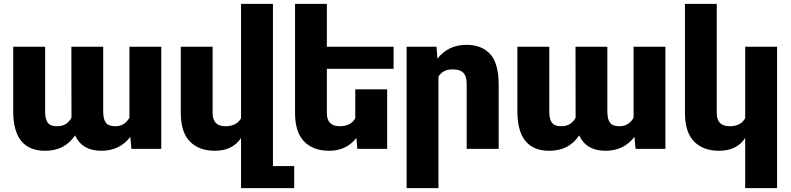

<svg xmlns="http://www.w3.org/2000/svg" viewBox="-20 -770 4092 993"><path d="M649.4 -160.6V-528.3H814V0H659.7L653.8 -62Q599.1 9.8 503.4 9.8Q404.8 9.8 368.2 -69.8Q314.9 9.8 213.4 9.8Q48.8 9.8 48.3 -193.4V-528.3H213.4V-195.8Q213.4 -164.1 220.7 -147Q228 -129.9 241.5 -123.5Q254.9 -117.2 276.4 -117.2Q325.2 -117.2 349.6 -160.6L349.1 -528.3H513.7V-196.8Q513.7 -164.6 521 -147.2Q528.3 -129.9 542 -123.5Q555.7 -117.2 577.6 -117.2Q623.5 -117.2 649.4 -160.6Z M1501.5 88.9V203.1H1226.6V-56.6Q1205.1 -23.4 1170.9 -6.8Q1136.7 9.8 1091.8 9.8Q1009.3 9.8 962.2 -38.1Q915 -85.9 915 -186.5V-528.3H1079.6V-185.5Q1079.6 -117.2 1146 -117.2Q1204.1 -117.2 1226.6 -158.7V-750H1391.6V88.9Z M1670.4 -414.1V-185.5Q1670.4 -117.2 1736.8 -117.2Q1794.9 -117.2 1817.4 -158.7V-308.1H1982.4V0H1828.1L1823.2 -56.6Q1771.5 9.8 1682.6 9.8Q1600.1 9.8 1553 -38.1Q1505.9 -85.9 1505.9 -186.5V-750H1670.4V-528.3H2015.6V-414.1Z M2247.6 -373.5V203.1H2083V-528.3H2237.3L2242.7 -466.8Q2297.9 -538.1 2393.1 -538.1Q2471.2 -538.1 2514.9 -490.5Q2558.6 -442.9 2559.1 -335V0H2393.6V-333Q2393.6 -364.3 2385 -381.1Q2376.5 -397.9 2360.4 -404.5Q2344.2 -411.1 2318.8 -411.1Q2270.5 -411.1 2247.6 -373.5Z M3256.8 -160.6V-528.3H3421.4V0H3267.1L3261.2 -62Q3206.5 9.8 3110.8 9.8Q3012.2 9.8 2975.6 -69.8Q2922.4 9.8 2820.8 9.8Q2656.2 9.8 2655.8 -193.4V-528.3H2820.8V-195.8Q2820.8 -164.1 2828.1 -147Q2835.4 -129.9 2848.9 -123.5Q2862.3 -117.2 2883.8 -117.2Q2932.6 -117.2 2957 -160.6L2956.5 -528.3H3121.1V-196.8Q3121.1 -164.6 3128.4 -147.2Q3135.7 -129.9 3149.4 -123.5Q3163.1 -117.2 3185.1 -117.2Q3231 -117.2 3256.8 -160.6Z M3834 203.1V-56.6Q3812.5 -23.4 3778.3 -6.8Q3744.1 9.8 3699.2 9.8Q3616.7 9.8 3569.6 -38.1Q3522.5 -85.9 3522.5 -186.5V-750H3687V-185.5Q3687 -117.2 3753.4 -117.2Q3811.5 -117.2 3834 -158.7V-528.3H3999V203.1Z"/></svg>

Font: Mardoto Black
Style: Regular
Weight: 900
Designer: Christian Robertson, Vahan Hovhannisyan
Foundry: Google
Version: Version 1.000